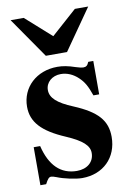

<svg xmlns="http://www.w3.org/2000/svg" viewBox="-83 -755 554 821"><g transform="rotate(-10 194.5 -345.0)"><path d="M340 -326V-471H318C312 -456 306 -451 293 -451C287 -451 278 -453 262 -458C230 -469 207 -473 184 -473C93 -473 27 -411 27 -327C27 -261 68 -215 169 -172C238 -142 265 -117 265 -85C265 -46 235 -20 190 -20C120 -20 74 -65 53 -152H25V13H50C61 -8 67 -15 76 -15C81 -15 89 -13 99 -9C128 3 179 14 207 14C298 14 361 -48 361 -138C361 -209 323 -252 223 -294C155 -322 127 -348 127 -382C127 -415 155 -440 193 -440C220 -440 246 -429 268 -408C289 -388 300 -369 315 -326ZM359 -704H301L190 -605L79 -704H22L144 -528H236Z"/></g></svg>

Font: XITS
Style: Bold
Weight: 700
Designer: MicroPress Inc., with final additions and corrections provided by Coen Hoffman, Elsevier (retired)
Version: Version 1.302